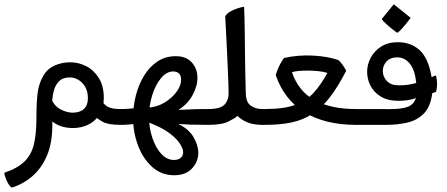

<svg xmlns="http://www.w3.org/2000/svg" viewBox="-44 -566 2045 878"><path d="M9.3 292Q-3.4 282.2 -12.9 261.2Q-22.5 240.2 -24.4 224.1Q37.6 203.1 69.1 171.4Q100.6 139.6 111.6 91.6Q122.6 43.5 122.6 -26.9Q122.6 -102.1 128.4 -143.6Q134.3 -185.1 153.3 -218.3Q171.9 -251 205.3 -266.1Q238.8 -281.2 276.9 -281.2Q315.9 -281.2 351.1 -262.9Q386.2 -244.6 408.4 -208.5Q430.7 -172.4 430.7 -117.7Q430.7 -71.3 410.4 -40.8Q390.1 -10.3 358.2 4.6Q326.2 19.5 290.5 19.5Q237.3 19.5 201.9 -5.4Q166.5 -30.3 147.9 -58.1L182.1 -131.8Q199.7 -84.5 229.7 -67.6Q259.8 -50.8 288.6 -50.8Q320.8 -50.8 339.4 -67.4Q357.9 -84 357.9 -116.2Q357.9 -160.2 332.8 -186Q307.6 -211.9 274.4 -211.9Q242.7 -211.9 225.1 -193.6Q207.5 -175.3 200.7 -145.5Q193.8 -115.7 193.8 -80.6Q193.8 -59.6 194.6 -37.4Q195.3 -15.1 195.3 6.3Q195.3 89.4 169.9 147.5Q144.5 205.6 102.3 241.2Q60.1 276.9 9.3 292ZM506.8 4.9Q451.7 4.9 426.5 -8.5Q401.4 -22 380.4 -43.5L423.3 -102.1Q436 -83 454.1 -75.2Q472.2 -67.4 506.8 -67.4H516.6V4.9Z M752.4 235.4Q694.3 235.4 652.1 197.5Q609.9 159.7 587.2 99.4Q564.5 39.1 564.5 -27.8Q564.5 -79.1 577.1 -128.9Q589.8 -178.7 614.5 -219.5Q639.2 -260.3 675.8 -284.7Q712.4 -309.1 759.8 -309.1Q808.1 -309.1 833.5 -280Q858.9 -251 858.9 -210.4Q858.9 -171.4 836.4 -130.6Q814 -89.8 772 -63.5Q826.7 -66.4 854.2 -66.9Q881.8 -67.4 908.7 -67.4H918.5V4.9Q911.1 4.9 908.4 4.9Q905.8 4.9 901.9 4.9Q856 4.9 826.4 3.9Q796.9 2.9 771.5 1Q818.8 23.4 840.8 60.8Q862.8 98.1 862.8 133.3Q862.8 173.3 834 204.3Q805.2 235.4 752.4 235.4ZM497.1 4.9V-67.4H506.8Q529.8 -67.4 545.2 -68.6Q560.5 -69.8 591.8 -73.2L585.9 -1.5Q563.5 2 546.6 3.4Q529.8 4.9 506.8 4.9ZM752 165.5Q771 165.5 782.2 155.8Q793.5 146 793.5 129.9Q793.5 115.2 779.5 92.3Q765.6 69.3 731.2 43.2Q696.8 17.1 635.3 -6.3L630.9 -73.7Q672.4 -75.7 707 -96.2Q741.7 -116.7 762.9 -145.5Q784.2 -174.3 784.2 -200.7Q784.2 -220.7 774.2 -230Q764.2 -239.3 748.5 -239.3Q717.3 -239.3 691.9 -208.3Q666.5 -177.2 651.9 -129.9Q637.2 -82.5 637.2 -33.7Q637.2 16.6 651.9 62Q666.5 107.4 692.4 136.5Q718.3 165.5 752 165.5Z M898.9 4.9V-67.4H908.7Q963.4 -67.4 982.4 -87.4Q1001.5 -107.4 1001.5 -140.6Q1001.5 -157.2 1000 -194.1Q998.5 -231 996.6 -276.6Q994.6 -322.3 992.4 -366.9Q990.2 -411.6 988.3 -445.3Q986.3 -479 985.8 -490.7Q991.2 -502.4 1006.6 -511.7Q1022 -521 1040 -527.1Q1058.1 -533.2 1072.3 -535.2Q1074.2 -493.2 1075 -430.7Q1075.7 -368.2 1076.7 -293Q1077.6 -217.8 1080.1 -137.7Q1081.1 -98.1 1102.8 -82.8Q1124.5 -67.4 1154.8 -67.4H1164.6V4.9H1154.8Q1113.8 4.9 1086.4 -6.8Q1059.1 -18.6 1042 -36.1Q1030.8 -25.4 1000.7 -10.3Q970.7 4.9 908.7 4.9Z M1145 4.9V-67.4H1169.4Q1254.4 -67.4 1305.9 -86.4Q1357.4 -105.5 1390.6 -142.1Q1423.8 -178.7 1453.1 -232.4Q1435.1 -238.3 1411.9 -240.7Q1388.7 -243.2 1360.8 -243.2Q1314 -243.2 1291 -235.8Q1321.3 -147.9 1394.8 -107.7Q1468.3 -67.4 1583.5 -67.4H1593.3V4.9H1583.5Q1441.9 4.9 1348.6 -52.7Q1255.4 -110.4 1216.8 -222.7Q1222.2 -241.7 1232.4 -263.4Q1242.7 -285.2 1254.4 -300.8Q1319.8 -315.4 1387.7 -311.8Q1455.6 -308.1 1504.4 -291Q1512.7 -283.2 1523.2 -268.6Q1533.7 -253.9 1539.1 -242.2Q1501 -168 1463.4 -119.9Q1425.8 -71.8 1383.5 -44.4Q1341.3 -17.1 1289.3 -6.1Q1237.3 4.9 1169.4 4.9Z M1725.1 4.9Q1689 4.9 1672.4 4.9Q1655.8 4.9 1649.4 4.9Q1643.1 4.9 1638.7 4.9Q1634.3 4.9 1622.8 4.9Q1611.3 4.9 1583.5 4.9H1573.7V-67.4H1583.5Q1624 -67.4 1645.5 -67.4Q1667 -67.4 1679 -67.4Q1690.9 -67.4 1702.4 -67.4Q1713.9 -67.4 1734.9 -66.9Q1793 -66.9 1820.8 -77.6Q1848.6 -88.4 1857.9 -117.7Q1841.3 -110.8 1820.6 -107.9Q1799.8 -105 1778.3 -105Q1729 -105 1697.3 -124.5Q1665.5 -144 1650.1 -174.3Q1634.8 -204.6 1634.8 -237.3Q1634.8 -270.5 1651.1 -301.8Q1667.5 -333 1699 -353Q1730.5 -373 1775.4 -373Q1835 -373 1875 -336.7Q1915 -300.3 1929.7 -213.4L1948.7 -221.2Q1951.7 -214.4 1953.1 -203.4Q1954.6 -192.4 1954.6 -181.2Q1954.6 -163.6 1950.2 -146.5L1932.6 -139.6Q1924.8 -77.1 1893.6 -46.1Q1862.3 -15.1 1817.6 -5.1Q1772.9 4.9 1725.1 4.9ZM1778.8 -175.8Q1806.2 -175.8 1822.8 -178.5Q1839.4 -181.2 1859.4 -186.5Q1854 -244.6 1830.6 -274.2Q1807.1 -303.7 1772.9 -303.7Q1740.7 -303.7 1723.6 -284.9Q1706.5 -266.1 1706.5 -241.2Q1706.5 -215.8 1724.9 -195.8Q1743.2 -175.8 1778.8 -175.8ZM1772 -416Q1744.6 -436 1724.9 -453.9Q1705.1 -471.7 1701.7 -479L1756.8 -546.4L1834 -484.4Q1785.6 -420.4 1772 -416Z"/></svg>

Font: Harmattan Medium
Style: Regular
Weight: 500
Designer: George W. Nuss III and SIL International
Foundry: SIL International
Version: Version 4.000